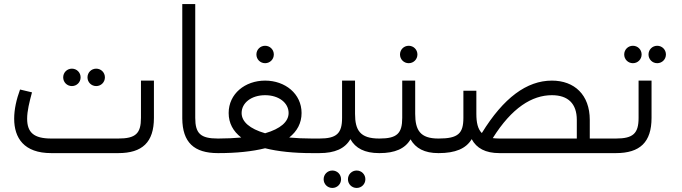

<svg xmlns="http://www.w3.org/2000/svg" viewBox="-20 -756 3368 948"><path d="M335 -331C359 -331 378 -350 378 -374C378 -398 359 -417 335 -417C311 -417 292 -398 292 -374C292 -350 311 -331 335 -331ZM455 -331C479 -331 498 -350 498 -374C498 -398 479 -417 455 -417C431 -417 412 -398 412 -374C412 -350 431 -331 455 -331ZM676 -174C676 -97 650 -72 564 -72H233C147 -72 114 -102 114 -170C114 -208 125 -252 138 -300L79 -314C61 -265 50 -216 50 -170C50 -75 98 0 233 0H564C683 0 740 -54 740 -174V-358H676Z M1056 -72C970 -72 944 -97 944 -174V-736H880V-171C881 -53 938 0 1056 0H1058C1073 0 1078 -15 1078 -36C1078 -58 1073 -72 1058 -72Z M1289 -444C1313 -444 1332 -463 1332 -487C1332 -511 1313 -530 1289 -530C1265 -530 1246 -511 1246 -487C1246 -463 1265 -444 1289 -444ZM1520 -72C1479 -72 1442 -74 1408 -77C1447 -108 1469 -148 1469 -198C1469 -293 1388 -358 1289 -358C1190 -358 1109 -293 1109 -198C1109 -148 1131 -108 1171 -77C1137 -74 1099 -72 1058 -72C1043 -72 1038 -58 1038 -36C1038 -15 1043 0 1058 0C1147 0 1225 -8 1289 -24C1353 -8 1431 0 1520 0C1535 0 1540 -15 1540 -36C1540 -58 1535 -72 1520 -72ZM1289 -286C1357 -286 1405 -248 1405 -198C1405 -155 1365 -120 1289 -98C1213 -120 1173 -155 1173 -198C1173 -248 1221 -286 1289 -286Z M1852 -72C1758 -72 1733 -113 1733 -194V-358H1669V-174C1669 -97 1642 -72 1557 -72H1520C1505 -72 1500 -58 1500 -36C1500 -15 1505 0 1520 0H1557C1633 0 1683 -22 1710 -69C1735 -24 1781 0 1852 0C1867 0 1872 -15 1872 -36C1872 -58 1867 -72 1852 -72ZM1621 86C1597 86 1578 105 1578 129C1578 153 1597 172 1621 172C1645 172 1664 153 1664 129C1664 105 1645 86 1621 86ZM1741 86C1717 86 1698 105 1698 129C1698 153 1717 172 1741 172C1765 172 1784 153 1784 129C1784 105 1765 86 1741 86Z M1998 -444C2022 -444 2041 -463 2041 -487C2041 -511 2022 -530 1998 -530C1974 -530 1955 -511 1955 -487C1955 -463 1974 -444 1998 -444ZM2144 -72C2055 -72 2030 -113 2030 -194V-358H1966V-174C1966 -97 1940 -72 1854 -72H1852C1837 -72 1832 -58 1832 -36C1832 -15 1837 0 1852 0H1854C1930 0 1980 -22 2007 -68C2032 -24 2076 0 2144 0C2159 0 2164 -15 2164 -36C2164 -58 2159 -72 2144 -72Z M2892 -72V-164C2892 -288 2816 -358 2705 -358C2581 -358 2466 -273 2359 -99C2339 -119 2332 -151 2332 -194V-308H2268V-174C2268 -97 2242 -72 2146 -72H2144C2129 -72 2124 -58 2124 -36C2124 -15 2129 0 2144 0H2146C2228 0 2281 -22 2309 -69C2333 -24 2377 0 2446 0H2984C2999 0 3004 -15 3004 -36C3004 -58 2999 -72 2984 -72ZM2446 -72C2434 -72 2423 -73 2413 -74C2507 -224 2607 -286 2705 -286C2785 -286 2828 -244 2828 -164V-72Z M3105 -444C3129 -444 3148 -463 3148 -487C3148 -511 3129 -530 3105 -530C3081 -530 3062 -511 3062 -487C3062 -463 3081 -444 3105 -444ZM3225 -530C3201 -530 3182 -511 3182 -487C3182 -463 3201 -444 3225 -444C3249 -444 3268 -463 3268 -487C3268 -511 3249 -530 3225 -530ZM3133 -174C3133 -97 3106 -72 3021 -72H2984C2969 -72 2964 -58 2964 -36C2964 -15 2969 0 2984 0H3021C3140 0 3197 -54 3197 -174V-358H3133Z"/></svg>

Font: UULA Sans
Style: Regular
Weight: 400
Designer: Mohamed Gaber, Laura Garcia Mut
Foundry: Kief Type Foundry
Version: Version 3.006;hotconv 1.0.109;makeotfexe 2.5.65596